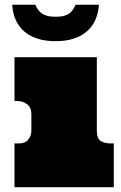

<svg xmlns="http://www.w3.org/2000/svg" viewBox="-20 -775 501 795"><path d="M380.9 -538.1V-233.9Q380.9 -201.2 397 -191.2Q413.1 -181.2 438 -181.2H451.2V0H40V-181.2H59.1Q85 -181.2 97.4 -197.5Q109.9 -213.9 109.9 -232.9V-301.8Q109.9 -330.1 92 -343.5Q74.2 -356.9 50.8 -356.9H40V-538.1ZM126.5 -755.4Q130.4 -745.6 136.5 -736.6Q142.6 -727.5 151.6 -720.5Q160.6 -713.4 175 -709.5Q189.5 -705.6 210.4 -705.6Q231.4 -705.6 245.4 -709.5Q259.3 -713.4 268.3 -720.5Q277.3 -727.5 283 -736.6Q288.6 -745.6 293.5 -755.4H389.6Q384.3 -682.6 337.9 -643.6Q291.5 -604.5 210.4 -604.5Q129.4 -604.5 82.5 -643.1Q35.6 -681.6 30.3 -755.4Z"/></svg>

Font: Ultra
Style: Regular
Weight: 400
Designer: Astigmatic (AOETI)
Foundry: Astigmatic (AOETI)
Version: Version 1.000